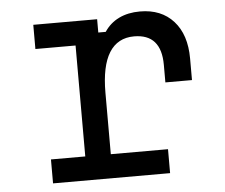

<svg xmlns="http://www.w3.org/2000/svg" viewBox="-47 -666 844 719"><g transform="rotate(-5 375.0 -306.5)"><path d="M102 -598H342V-548H370Q391 -580 425 -596.5Q459 -613 504 -613Q584 -613 630 -562Q676 -511 676 -421V-340H576V-406Q576 -522 474 -522Q412 -522 380.5 -471.5Q349 -421 349 -321V-90H564V0H124V-90H253V-507H102Z"/></g></svg>

Font: Martian Mono SemiExpanded Light
Style: Regular
Weight: 300
Width: 6
Monospace: yes
Designer: Roman Shamin
Foundry: Evil Martians
Version: Version 0.930